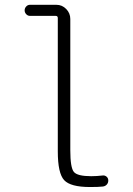

<svg xmlns="http://www.w3.org/2000/svg" viewBox="-20 -750 540 780"><path d="M101.6 -685.5Q92.8 -685.5 86.4 -692.4Q80.1 -699.2 80.1 -708Q80.1 -716.8 86.4 -723.6Q92.8 -730.5 101.6 -730.5H209Q232.4 -730.5 249 -713.4Q265.6 -696.3 265.6 -672.9V-139.6Q265.6 -68.4 280.3 -51.3Q294.9 -34.2 350.6 -34.2Q373 -34.2 397.5 -37.1Q406.2 -38.1 413.1 -32.2Q419.9 -26.4 419.9 -16.6Q419.9 -6.8 413.6 0Q407.2 6.8 397.5 7.8Q380.9 9.8 345.7 9.8Q266.6 9.8 240.7 -18.1Q214.8 -45.9 214.8 -134.8V-676.8Q214.8 -685.5 206.1 -685.5Z"/></svg>

Font: Rounded-X Mgen+ 2m light
Style: Regular
Weight: 200
Designer: [Source Han Sans]
Ryoko NISHIZUKA  (kana & ideographs); Paul D. Hunt (Latin, Greek & Cyrillic); Wenlong ZHANG  (bopomofo
Version: Version 1.059.20150602